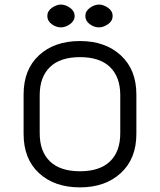

<svg xmlns="http://www.w3.org/2000/svg" viewBox="-20 -809 698 838"><path d="M329.1 8.8Q217.8 8.8 150.4 -53.2Q83 -115.2 83 -224.6V-396.5Q83 -505.9 150.4 -567.9Q217.8 -629.9 329.1 -629.9Q439.5 -629.9 507.3 -567.4Q575.2 -504.9 575.2 -396.5V-224.6Q575.2 -116.2 507.3 -53.7Q439.5 8.8 329.1 8.8ZM153.3 -393.6V-227.5Q153.3 -147.5 198.2 -104.5Q243.2 -61.5 329.1 -61.5Q415 -61.5 460 -104.5Q504.9 -147.5 504.9 -227.5V-393.6Q504.9 -472.7 460.4 -516.1Q416 -559.6 329.1 -559.6Q242.2 -559.6 197.8 -516.1Q153.3 -472.7 153.3 -393.6ZM246.1 -689.5Q224.6 -689.5 205.6 -703.6Q186.5 -717.8 186.5 -739.3Q186.5 -760.7 206.5 -774.9Q226.6 -789.1 246.1 -789.1Q265.6 -789.1 285.6 -774.9Q305.7 -760.7 305.7 -739.3Q305.7 -717.8 285.6 -703.6Q265.6 -689.5 246.1 -689.5ZM412.1 -689.5Q390.6 -689.5 371.6 -703.6Q352.5 -717.8 352.5 -739.3Q352.5 -760.7 372.6 -774.9Q392.6 -789.1 412.1 -789.1Q431.6 -789.1 451.7 -774.9Q471.7 -760.7 471.7 -739.3Q471.7 -717.8 451.7 -703.6Q431.6 -689.5 412.1 -689.5Z"/></svg>

Font: Jura
Style: DemiBold
Weight: 600
Version: Version 2.4